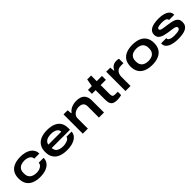

<svg xmlns="http://www.w3.org/2000/svg" viewBox="381 -2188 3707 3707"><g transform="rotate(-45 2234.5 -334.5)"><path d="M373 12Q271 12 198.5 -18.5Q126 -49 88 -110.5Q50 -172 50 -264Q50 -356 88 -417Q126 -478 198.5 -508.5Q271 -539 373 -539Q436 -539 491 -525.5Q546 -512 587.5 -484.5Q629 -457 652 -416.5Q675 -376 675 -322H536Q536 -358 513.5 -382.5Q491 -407 454 -419.5Q417 -432 373 -432Q317 -432 276.5 -414Q236 -396 214.5 -361Q193 -326 193 -274V-254Q193 -203 215 -167.5Q237 -132 278.5 -113.5Q320 -95 378 -95Q421 -95 458 -108.5Q495 -122 518 -147Q541 -172 541 -206H675Q675 -151 651.5 -110Q628 -69 587 -42Q546 -15 491 -1.5Q436 12 373 12Z M1104 12Q1002 12 928.5 -17.5Q855 -47 815 -108Q775 -169 775 -263Q775 -355 814 -416.5Q853 -478 926 -508.5Q999 -539 1099 -539Q1204 -539 1275.5 -508.5Q1347 -478 1383 -419.5Q1419 -361 1419 -277V-229H920Q923 -180 946.5 -150.5Q970 -121 1011.5 -108Q1053 -95 1108 -95Q1130 -95 1157.5 -100Q1185 -105 1210.5 -115Q1236 -125 1254 -141.5Q1272 -158 1275 -182H1415Q1415 -142 1394.5 -106.5Q1374 -71 1334 -44.5Q1294 -18 1236 -3Q1178 12 1104 12ZM920 -321H1273Q1273 -350 1259.5 -371Q1246 -392 1222 -405.5Q1198 -419 1167 -425.5Q1136 -432 1101 -432Q1050 -432 1010.5 -419.5Q971 -407 948 -382Q925 -357 920 -321Z M1540 0V-527H1651L1661 -437H1670Q1699 -476 1736 -498Q1773 -520 1814.5 -529.5Q1856 -539 1895 -539Q1969 -539 2018.5 -516Q2068 -493 2093 -446Q2118 -399 2118 -326V0H1980V-302Q1980 -336 1970.5 -359.5Q1961 -383 1943.5 -397Q1926 -411 1901.5 -417Q1877 -423 1847 -423Q1803 -423 1764.5 -405Q1726 -387 1702 -355Q1678 -323 1678 -280V0Z M2472 12Q2414 12 2378 -4Q2342 -20 2325.5 -57.5Q2309 -95 2309 -160V-420H2208V-527H2313L2341 -681H2447V-527H2590V-420H2447V-170Q2447 -133 2460.5 -114Q2474 -95 2521 -95H2590V-5Q2576 0 2554.5 4Q2533 8 2511 10Q2489 12 2472 12Z M2705 0V-527H2816L2826 -434H2834Q2845 -462 2866 -486Q2887 -510 2918.5 -524.5Q2950 -539 2990 -539Q3008 -539 3025.5 -536.5Q3043 -534 3057 -529V-408H2988Q2948 -408 2920.5 -394.5Q2893 -381 2876 -358Q2859 -335 2851 -307.5Q2843 -280 2843 -251V0Z M3430 12Q3329 12 3256.5 -19Q3184 -50 3145.5 -111.5Q3107 -173 3107 -264Q3107 -356 3145.5 -417Q3184 -478 3256.5 -508.5Q3329 -539 3430 -539Q3531 -539 3603.5 -508.5Q3676 -478 3714.5 -417Q3753 -356 3753 -264Q3753 -173 3714.5 -111.5Q3676 -50 3603.5 -19Q3531 12 3430 12ZM3430 -95Q3486 -95 3526.5 -113.5Q3567 -132 3588.5 -167.5Q3610 -203 3610 -254V-274Q3610 -326 3588.5 -361Q3567 -396 3526.5 -414Q3486 -432 3430 -432Q3374 -432 3333.5 -414Q3293 -396 3271.5 -361Q3250 -326 3250 -274V-254Q3250 -203 3271.5 -167.5Q3293 -132 3333.5 -113.5Q3374 -95 3430 -95Z M4134 12Q4076 12 4023 2.5Q3970 -7 3929.5 -26Q3889 -45 3865.5 -75.5Q3842 -106 3842 -148Q3842 -153 3842.5 -157Q3843 -161 3844 -165H3985Q3985 -164 3984.5 -161Q3984 -158 3984 -156Q3984 -131 4005.5 -116Q4027 -101 4061.5 -94.5Q4096 -88 4135 -88Q4174 -88 4209.5 -92.5Q4245 -97 4267 -109.5Q4289 -122 4289 -147Q4289 -173 4265 -184.5Q4241 -196 4195.5 -202.5Q4150 -209 4085 -218Q4037 -225 3996.5 -236Q3956 -247 3925.5 -264.5Q3895 -282 3878.5 -309.5Q3862 -337 3862 -377Q3862 -420 3881.5 -450.5Q3901 -481 3937.5 -500.5Q3974 -520 4026 -529.5Q4078 -539 4143 -539Q4201 -539 4249.5 -529.5Q4298 -520 4334 -501Q4370 -482 4390.5 -454Q4411 -426 4411 -390Q4411 -386 4411 -382.5Q4411 -379 4410 -375H4269V-379Q4269 -401 4251 -414Q4233 -427 4204.5 -433Q4176 -439 4142 -439Q4130 -439 4106.5 -438Q4083 -437 4058.5 -432.5Q4034 -428 4017 -418.5Q4000 -409 4000 -391Q4000 -369 4025 -358Q4050 -347 4090.5 -341.5Q4131 -336 4178 -329Q4229 -322 4274.5 -313Q4320 -304 4354 -287Q4388 -270 4407.5 -240.5Q4427 -211 4427 -163Q4427 -114 4407.5 -80.5Q4388 -47 4350.5 -26.5Q4313 -6 4258.5 3Q4204 12 4134 12Z"/></g></svg>

Font: Archivo SemiBold Expanded SemiBold
Style: Regular
Weight: 600
Width: 7
Version: Version 2.001